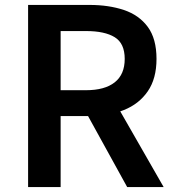

<svg xmlns="http://www.w3.org/2000/svg" viewBox="-20 -759 709 779"><path d="M94 0V-739H343Q421 -739 482.5 -718.5Q544 -698 579.5 -650Q615 -602 615 -520Q615 -440 579.5 -388.5Q544 -337 482.5 -312.5Q421 -288 343 -288H226V0ZM226 -393H329Q405 -393 445.5 -425Q486 -457 486 -520Q486 -583 445.5 -608Q405 -633 329 -633H226ZM496 0 318 -323 413 -403 644 0Z"/></svg>

Font: Noto Sans KR Thin SemiBold
Style: Regular
Weight: 600
Version: Version 2.004-H2;hotconv 1.0.118;makeotfexe 2.5.65603